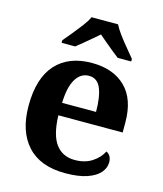

<svg xmlns="http://www.w3.org/2000/svg" viewBox="-115 -851 801 946"><g transform="rotate(15 285.5 -378.0)"><path d="M306 10Q179 10 113 -62.5Q47 -135 47 -265Q47 -406 112 -477.5Q177 -549 295 -549Q404 -549 466.5 -488Q529 -427 529 -308V-257H201Q204 -157 238.5 -111Q273 -65 335 -65Q387 -65 423 -88.5Q459 -112 476 -146Q490 -139 496.5 -126.5Q503 -114 503 -97Q503 -69 482 -44.5Q461 -20 417.5 -5Q374 10 306 10ZM376 -321Q376 -398 358 -441Q340 -484 297 -484Q255 -484 230 -442.5Q205 -401 203 -321ZM124 -619Q140 -638 161.5 -664Q183 -690 203.5 -717Q224 -744 234 -766H369Q380 -744 400 -717Q420 -690 442 -664Q464 -638 479 -619V-606H410Q396 -617 376 -633Q356 -649 336 -666Q316 -683 301 -696Q286 -683 266 -666Q246 -649 226.5 -633Q207 -617 193 -606H124Z"/></g></svg>

Font: Noto Serif Tamil
Style: Regular
Weight: 400
Designer: Indian Type Foundry, Tom Grace, and the Monotype Design Team
Foundry: Monotype Imaging Inc.
Version: Version 2.003